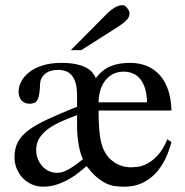

<svg xmlns="http://www.w3.org/2000/svg" viewBox="-20 -701 708 736"><path d="M298.3 -90.8Q293 -100.6 288.8 -114.7Q284.7 -128.9 281.7 -145.5Q278.8 -162.1 277.1 -180.4Q275.4 -198.7 275.4 -216.8V-259.8Q248 -249.5 220 -237.5Q191.9 -225.6 169.4 -210.2Q147 -194.8 132.8 -174.3Q118.7 -153.8 118.7 -126Q118.7 -107.9 124.8 -92.3Q130.9 -76.7 141.4 -64.7Q151.9 -52.7 166 -45.9Q180.2 -39.1 196.3 -38.6Q205.6 -38.1 215.1 -40.3Q224.6 -42.5 236.3 -48.3Q248 -54.2 262.9 -64.5Q277.8 -74.7 298.3 -90.8ZM543.5 -308.6Q543 -340.3 535.9 -362.5Q528.8 -384.8 516.8 -398.9Q504.9 -413.1 488.8 -419.7Q472.7 -426.3 453.6 -426.3Q434.6 -426.3 417.7 -419.2Q400.9 -412.1 387.7 -397.5Q374.5 -382.8 366.5 -360.6Q358.4 -338.4 357.9 -308.6ZM637.2 -156.2Q628.4 -123 613.8 -92Q599.1 -61 577.1 -37.4Q555.2 -13.7 525.4 0.5Q495.6 14.6 456.1 14.6Q439 14.6 422.4 12.7Q405.8 10.7 388.2 2.7Q370.6 -5.4 351.8 -21Q333 -36.6 312 -64.5Q301.3 -55.7 284.9 -42Q268.6 -28.3 247.3 -15.9Q226.1 -3.4 200.2 5.6Q174.3 14.6 145 14.6Q122.1 14.6 102.3 5.9Q82.5 -2.9 67.6 -18.3Q52.7 -33.7 44.2 -54.2Q35.6 -74.7 35.6 -98.1Q35.6 -131.8 48.6 -156.5Q61.5 -181.2 90.1 -202.4Q118.7 -223.6 164.3 -244.6Q210 -265.6 275.4 -292V-335.9Q275.4 -362.8 270.3 -381.3Q265.1 -399.9 255.6 -411.4Q246.1 -422.9 232.9 -428Q219.7 -433.1 203.1 -433.1Q170.9 -433.1 152.8 -418Q134.8 -402.8 133.8 -381.3Q132.8 -355.5 130.4 -340.6Q127.9 -325.7 123.3 -317.6Q118.7 -309.6 111.8 -306.9Q105 -304.2 95.2 -303.2Q83.5 -303.2 75 -307.1Q66.4 -311 61.3 -317.4Q56.2 -323.7 53.7 -332.3Q51.3 -340.8 51.3 -350.1Q51.3 -368.2 61 -387.7Q70.8 -407.2 90.8 -423.3Q110.8 -439.5 142.1 -449.7Q173.3 -460 215.8 -460Q246.1 -460 268.6 -455.6Q291 -451.2 306.9 -443.4Q322.8 -435.5 332.5 -424.8Q342.3 -414.1 347.2 -401.4Q371.6 -433.6 403.1 -446.8Q434.6 -460 478.5 -460Q514.6 -460 543.7 -447.8Q572.8 -435.5 593.3 -412.1Q613.8 -388.7 625 -354.7Q636.2 -320.8 637.2 -277.3H357.9Q357.9 -217.3 363.3 -178.7Q368.7 -140.1 382.8 -116.7Q392.6 -99.6 405.3 -88.6Q418 -77.6 431.6 -71Q445.3 -64.5 458.5 -62Q471.7 -59.6 482.9 -59.6Q490.2 -59.6 506.6 -61.3Q522.9 -63 543 -73Q563 -83 584 -105Q605 -127 621.6 -167.5ZM476.6 -649.4Q476.6 -635.3 464.1 -623Q451.7 -610.8 436 -600.6L291.5 -508.8H251.5L390.1 -648.4Q402.8 -661.6 418.7 -671.4Q434.6 -681.2 450.7 -681.2Q454.6 -681.2 459 -678.2Q463.4 -675.3 467.3 -670.4Q471.2 -665.5 473.9 -659.9Q476.6 -654.3 476.6 -649.4Z"/></svg>

Font: Doulos SIL Afr
Style: Regular
Weight: 400
Designer: Walt Agee, Victor Gaultney, Peter Martin, Debbi Hosken, Becca Hirsbrunner
Foundry: SIL International
Version: Version 5.000